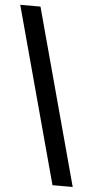

<svg xmlns="http://www.w3.org/2000/svg" viewBox="-55 -769 413 851"><g transform="rotate(5 151.0 -344.0)"><path d="M302 48H212L0 -736H90Z"/></g></svg>

Font: Archivo SemiBold SemiExpanded
Style: Regular
Weight: 600
Width: 6
Version: Version 2.001